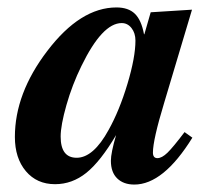

<svg xmlns="http://www.w3.org/2000/svg" viewBox="-20 -482 567 516"><path d="M476 -127 497 -112Q419 14 341 14Q312 14 295 -2.5Q278 -19 278 -50Q278 -71 292 -119Q250 -48 212 -17.5Q174 13 128 13Q79 13 49.5 -22Q20 -57 20 -114Q20 -231 107 -345Q196 -462 293 -462Q325 -462 342.5 -445Q360 -428 367 -390H368L385 -449L496 -456L421 -205Q391 -106 391 -72Q391 -57 403 -57Q415 -57 430 -71.5Q445 -86 476 -127ZM344 -373Q344 -393 333.5 -406.5Q323 -420 307 -420Q255 -420 199 -305Q174 -254 158.5 -199.5Q143 -145 143 -115Q143 -58 186 -58Q231 -58 272 -133Q301 -185 322.5 -256.5Q344 -328 344 -373Z"/></svg>

Font: STIX
Style: Bold Italic
Weight: 700
Italic angle: -16.33°
Designer: MicroPress Inc., with final additions and corrections provided by Coen Hoffman, Elsevier (retired)
Version: Version 1.1.1